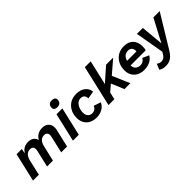

<svg xmlns="http://www.w3.org/2000/svg" viewBox="150 -1838 3172 3172"><g transform="rotate(-45 1736.0 -252.0)"><path d="M736 -510Q818 -510 859.5 -455.5Q901 -401 880 -309L808 0H671L739 -296Q751 -346 732.5 -374Q714 -402 672 -402Q576 -402 544 -281L478 0H341L410 -296Q422 -346 403.5 -374Q385 -402 342 -402Q242 -402 210 -267L149 0H12L128 -500H249L235 -412Q289 -510 409 -510Q465 -510 503.5 -482.5Q542 -455 553 -405Q614 -510 736 -510Z M1155 -572Q1117 -572 1097 -589Q1077 -606 1080 -639Q1086 -719 1169 -719Q1207 -719 1227.5 -702Q1248 -685 1245 -653Q1239 -572 1155 -572ZM1198 -500 1082 0H945L1061 -500Z M1493 9Q1382 9 1317.5 -54.5Q1253 -118 1253 -217Q1253 -344 1328 -426.5Q1403 -509 1531 -509Q1626 -509 1686 -461.5Q1746 -414 1753 -337L1619 -313Q1617 -407 1528 -407Q1467 -407 1427.5 -348Q1388 -289 1388 -209Q1388 -156 1416.5 -124Q1445 -92 1496 -92Q1528 -92 1555 -111Q1582 -130 1594 -164L1719 -122Q1691 -60 1631.5 -25.5Q1572 9 1493 9Z M2385 -500 2156 -303 2287 0H2149L2056 -224L1942 -127L1913 0H1776L1942 -719H2079L1979 -287L2219 -500Z M2861 -286Q2861 -238 2851 -205H2497Q2498 -152 2530 -121.5Q2562 -91 2613 -91Q2687 -91 2721 -156L2833 -106Q2804 -52 2744 -21.5Q2684 9 2605 9Q2497 9 2432 -53.5Q2367 -116 2367 -217Q2367 -344 2442 -426.5Q2517 -509 2644 -509Q2747 -509 2804 -449.5Q2861 -390 2861 -286ZM2640 -409Q2542 -409 2509 -300H2729Q2730 -306 2730 -316Q2730 -360 2706 -384.5Q2682 -409 2640 -409Z M2909 215Q2826 215 2782 181L2823 80Q2856 110 2905 110Q2964 110 2998 54L3028 6L2940 -500H3078L3104 -225L3115 -102L3176 -220L3325 -500H3472L3130 62Q3082 144 3029.5 179.5Q2977 215 2909 215Z"/></g></svg>

Font: Elaine Sans SemiBold
Style: Italic
Weight: 600
Italic angle: -13°
Designer: Wei Huang
Foundry: Wei Huang
Version: Version 2.001;December 24, 2019;FontCreator 12.0.0.2547 64-b